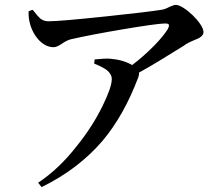

<svg xmlns="http://www.w3.org/2000/svg" viewBox="-20 -733 878 785"><path d="M150 32C250 -17 333 -80 399 -157C458 -227 506 -313 545 -416C548 -424 549 -431 548 -436C597 -463 658 -500 733 -547C738 -551 742 -554 745 -555C750 -558 759 -563 772 -568C785 -573 794 -577 799 -581C808 -587 812 -594 812 -602C812 -637 732 -713 699 -713C693 -713 684 -710 673 -705C660 -698 649 -694 640 -693C603 -687 528 -678 414 -666C290 -653 211 -646 178 -646C165 -646 154 -650 145 -657C139 -662 130 -672 117 -689C115 -690 114 -692 113 -693L97 -687C93 -614 143 -540 198 -540C207 -540 218 -544 231 -553C244 -562 257 -569 268 -572C365 -595 613 -637 653 -637C672 -637 675 -633 666 -614C654 -595 635 -571 608 -544C580 -516 551 -490 520 -467C495 -482 465 -490 430 -493C416 -494 395 -493 367 -490L365 -473C388 -464 405 -455 416 -447C430 -436 437 -423 437 -410C437 -387 424 -350 399 -299C371 -242 336 -188 294 -136C245 -73 192 -23 136 14Z"/></svg>

Font: AllPunType SemiBold
Style: Regular
Weight: 600
Version: 1.0